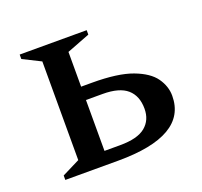

<svg xmlns="http://www.w3.org/2000/svg" viewBox="-87 -550 683 649"><g transform="rotate(-20 254.0 -225.5)"><path d="M241 -278Q334 -278 386 -258.5Q438 -239 459.5 -208.5Q481 -178 481 -144Q481 0 234 0H44V-16L108 -48V-403L44 -435V-451H285V-435L202 -403V-278ZM262 -230H202V-47H258Q321 -47 349.5 -70.5Q378 -94 378 -135Q378 -181 350 -205.5Q322 -230 262 -230Z"/></g></svg>

Font: Spectral Medium
Style: Regular
Weight: 500
Designer: Jean-Baptiste Levee
Foundry: Production Type
Version: Version 2.001